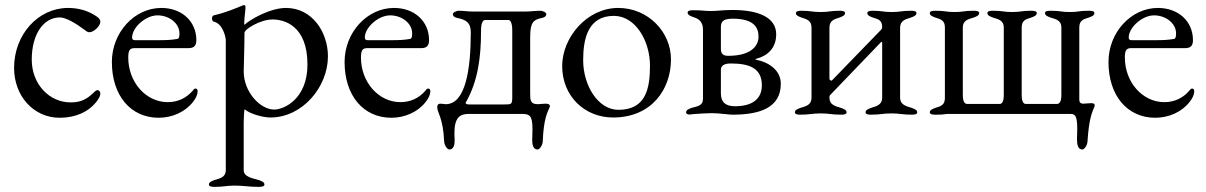

<svg xmlns="http://www.w3.org/2000/svg" viewBox="-20 -445 4710 750"><path d="M213 15C274 15 325 -7 357 -48C367 -61 372 -71 372 -79C372 -87 367 -93 361 -93C358 -93 354 -91 351 -88C319 -56 295 -45 256 -45C171 -45 104 -118 104 -212C104 -310 149 -377 214 -377C238 -377 279 -352 308 -330C316 -324 322 -319 329 -319C346 -319 372 -343 372 -360C372 -367 368 -373 360 -379C328 -402 289 -414 246 -414C129 -414 35 -310 35 -180C35 -69 112 15 213 15Z M600 15C653 15 704 -8 734 -47C746 -62 752 -76 752 -89C752 -95 749 -99 744 -99C740 -99 738 -98 733 -91C708 -62 675 -46 635 -46C550 -46 481 -124 481 -220C481 -249 487 -257 506 -257H717C738 -257 747 -267 747 -288C747 -362 690 -414 610 -414C505 -414 417 -318 417 -203C417 -72 490 15 600 15ZM508 -288C500 -288 496 -291 496 -298C496 -338 549 -385 595 -385C642 -385 681 -353 681 -315C681 -301 679 -294 673 -293C651 -289 631 -288 599 -288Z M817 285C856 285 862 280 897 280C932 280 952 285 991 285C999 285 1013 284 1013 276C1013 266 1001 262 990 258C970 252 932 247 932 220V33C932 27 933 -18 936 -18C956 0 1008 14 1036 14C1162 14 1261 -106 1261 -225C1261 -319 1200 -414 1097 -414C1034 -414 954 -367 935 -348C934 -349 934 -353 934 -357C934 -373 939 -405 939 -417C939 -424 936 -425 931 -425C899 -412 866 -397 815 -385C811 -384 808 -379 808 -373C808 -367 811 -361 816 -360C849 -353 862 -302 862 -287V220C862 247 839 252 819 258C808 262 796 266 796 276C796 284 810 285 817 285ZM1051 -17C997 -17 932 -85 932 -166C932 -190 935 -259 935 -317C935 -331 997 -369 1045 -369C1088 -369 1181 -347 1181 -193C1181 -59 1090 -17 1051 -17Z M1509 15C1562 15 1613 -8 1643 -47C1655 -62 1661 -76 1661 -89C1661 -95 1658 -99 1653 -99C1649 -99 1647 -98 1642 -91C1617 -62 1584 -46 1544 -46C1459 -46 1390 -124 1390 -220C1390 -249 1396 -257 1415 -257H1626C1647 -257 1656 -267 1656 -288C1656 -362 1599 -414 1519 -414C1414 -414 1326 -318 1326 -203C1326 -72 1399 15 1509 15ZM1417 -288C1409 -288 1405 -291 1405 -298C1405 -338 1458 -385 1504 -385C1551 -385 1590 -353 1590 -315C1590 -301 1588 -294 1582 -293C1560 -289 1540 -288 1508 -288Z M1735 139C1752 139 1756 121 1756 103C1756 93 1755 85 1755 76C1755 13 1777 0 1811 0H2018C2049 0 2060 6 2060 60C2060 73 2059 88 2059 103C2059 121 2063 139 2080 139C2087 139 2099 124 2100 108C2104 14 2119 -6 2127 -26C2128 -28 2128 -30 2128 -31C2128 -38 2120 -40 2110 -40C2100 -40 2087 -38 2081 -38C2052 -38 2051 -53 2051 -80V-300C2051 -359 2064 -368 2097 -375C2103 -376 2114 -380 2114 -390C2114 -398 2096 -403 2092 -403C2067 -403 2057 -400 2034 -400H1825C1802 -400 1796 -403 1771 -403C1767 -403 1749 -398 1749 -390C1749 -380 1760 -376 1766 -375C1799 -368 1819 -358 1819 -319C1819 -175 1799 -38 1721 -38C1716 -38 1708 -40 1701 -40C1694 -40 1688 -38 1688 -26C1688 -4 1711 14 1715 108C1716 124 1728 139 1735 139ZM1813 -37C1802 -37 1799 -40 1799 -43C1799 -46 1802 -49 1802 -49C1846 -129 1859 -218 1859 -323C1859 -334 1859 -367 1876 -367H1965C1981 -367 1981 -334 1981 -323V-64C1981 -37 1977 -37 1950 -37Z M2375 14C2525 14 2601 -96 2601 -213C2601 -321 2511 -414 2395 -414C2272 -414 2176 -298 2176 -187C2176 -70 2263 14 2375 14ZM2396 -16C2316 -16 2258 -111 2258 -210C2258 -294 2277 -383 2378 -383C2463 -383 2519 -284 2519 -189C2519 -101 2504 -16 2396 -16Z M2760 -3C2790 -3 2827 3 2841 3C2948 3 3030 -24 3030 -118C3030 -176 2974 -204 2936 -211C2928 -213 2930 -214 2936 -216C2978 -227 3012 -257 3012 -311C3012 -377 2943 -406 2842 -406C2801 -406 2785 -402 2758 -402C2727 -402 2728 -405 2689 -405C2688 -405 2687 -405 2686 -405C2679 -405 2666 -404 2666 -396C2666 -386 2678 -382 2689 -378C2709 -372 2726 -360 2726 -330V-59C2726 -31 2703 -30 2683 -24C2672 -20 2660 -16 2660 -6C2660 3 2675 3 2683 3C2651 3 2715 -2 2760 -3ZM2835 -197C2905 -197 2956 -180 2956 -112C2956 -57 2917 -30 2851 -30C2814 -30 2796 -46 2796 -80V-172C2796 -192 2814 -197 2835 -197ZM2842 -372C2922 -372 2943 -340 2943 -302C2943 -262 2909 -227 2825 -227C2817 -227 2796 -227 2796 -252V-339C2796 -360 2804 -372 2842 -372Z M3105 3C3145 3 3151 -2 3186 -2C3221 -2 3227 3 3267 3C3274 3 3287 2 3287 -6C3287 -16 3275 -20 3264 -24C3244 -30 3220 -35 3220 -63C3220 -69 3220 -71 3223 -74L3422 -281C3424 -283 3426 -281 3426 -276V-63C3426 -36 3404 -30 3384 -24C3373 -20 3361 -16 3361 -6C3361 2 3374 3 3381 3C3421 3 3427 -2 3462 -2C3497 -2 3503 3 3543 3C3550 3 3563 2 3563 -6C3563 -16 3551 -20 3540 -24C3520 -30 3496 -36 3496 -63V-337C3496 -364 3517 -370 3537 -376C3548 -380 3560 -384 3560 -394C3560 -402 3548 -403 3540 -403C3500 -403 3498 -398 3463 -398C3428 -398 3428 -403 3388 -403C3380 -403 3368 -402 3368 -394C3368 -384 3380 -380 3391 -376C3411 -370 3426 -366 3426 -339C3426 -332 3424 -333 3421 -328L3230 -131C3230 -131 3229 -130 3228 -130C3225 -130 3220 -133 3220 -137V-337C3220 -364 3238 -370 3258 -376C3269 -380 3281 -384 3281 -394C3281 -402 3268 -403 3261 -403C3221 -403 3221 -398 3186 -398C3151 -398 3149 -403 3109 -403C3102 -403 3089 -402 3089 -394C3089 -384 3101 -380 3112 -376C3132 -370 3150 -364 3150 -337V-63C3150 -35 3128 -30 3108 -24C3097 -20 3085 -16 3085 -6C3085 2 3098 3 3105 3Z M3612 -394C3612 -384 3624 -380 3635 -376C3655 -370 3671 -365 3671 -338V-62C3671 -35 3655 -30 3635 -24C3624 -20 3612 -16 3612 -6C3612 2 3625 3 3632 3C3633 3 3634 3 3635 3C3674 3 3665 0 3688 0H4160C4179 0 4188 5 4188 59C4188 69 4187 83 4187 97C4187 119 4190 139 4208 139C4215 139 4227 124 4228 108C4234 14 4247 -8 4255 -28C4256 -30 4256 -32 4256 -34C4256 -41 4249 -42 4241 -42C4232 -42 4220 -40 4212 -40C4200 -40 4196 -46 4196 -56V-338C4196 -365 4212 -370 4232 -376C4243 -380 4255 -384 4255 -394C4255 -403 4241 -403 4232 -403C4193 -403 4194 -398 4159 -398C4124 -398 4124 -403 4085 -403C4077 -403 4062 -403 4062 -394C4062 -384 4074 -380 4085 -376C4105 -370 4126 -365 4126 -338V-77C4126 -66 4126 -39 4109 -39H3987C3971 -39 3971 -66 3971 -77V-338C3971 -365 3987 -370 4007 -376C4018 -380 4030 -384 4030 -394C4030 -403 4015 -403 4007 -403C3968 -403 3969 -398 3934 -398C3899 -398 3899 -403 3860 -403C3851 -403 3837 -403 3837 -394C3837 -384 3849 -380 3860 -376C3880 -370 3901 -365 3901 -338V-77C3901 -66 3901 -39 3885 -39H3758C3741 -39 3741 -66 3741 -77V-338C3741 -365 3762 -370 3782 -376C3793 -380 3805 -384 3805 -394C3805 -403 3791 -403 3782 -403C3743 -403 3744 -398 3709 -398C3674 -398 3674 -403 3635 -403C3627 -403 3612 -403 3612 -394Z M4493 15C4546 15 4597 -8 4627 -47C4639 -62 4645 -76 4645 -89C4645 -95 4642 -99 4637 -99C4633 -99 4631 -98 4626 -91C4601 -62 4568 -46 4528 -46C4443 -46 4374 -124 4374 -220C4374 -249 4380 -257 4399 -257H4610C4631 -257 4640 -267 4640 -288C4640 -362 4583 -414 4503 -414C4398 -414 4310 -318 4310 -203C4310 -72 4383 15 4493 15ZM4401 -288C4393 -288 4389 -291 4389 -298C4389 -338 4442 -385 4488 -385C4535 -385 4574 -353 4574 -315C4574 -301 4572 -294 4566 -293C4544 -289 4524 -288 4492 -288Z"/></svg>

Font: EB Garamond
Style: Regular
Weight: 400
Designer: Georg Duffner and Octavio Pardo
Foundry: Georg Duffner
Version: Version 1.000;PS 001.000;hotconv 1.0.88;makeotf.lib2.5.64775